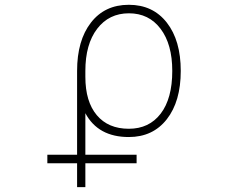

<svg xmlns="http://www.w3.org/2000/svg" viewBox="-20 -555 1040 794"><path d="M333 -237.3Q333 -134.8 380.4 -78.6Q427.7 -22.5 512.7 -22.5Q596.7 -22.5 644.5 -85Q692.4 -147.5 692.4 -261.7Q692.4 -372.1 644 -436Q595.7 -500 513.2 -500Q430.7 -500 381.8 -436Q333 -372.1 333 -261.7ZM175.8 120.1V85H298.8V-261.7Q298.8 -387.7 356 -461.4Q413.1 -535.2 512.7 -535.2Q612.3 -535.2 669.9 -461.4Q727.5 -387.7 727.5 -261.7Q727.5 -135.7 669.9 -62Q612.3 11.7 512.7 11.7Q385.7 11.7 333 -86.9V85H544.9V120.1H333V218.8H298.8V120.1Z"/></svg>

Font: GenEi Gothic M ExtraLight
Style: Regular
Weight: 200
Designer: o_tamon (Modified); [Source Han Sans]
Ryoko NISHIZUKA  (kana & ideographs); Paul D. Hunt (Latin, Greek & Cyrillic); Wenl
Version: Version 1.1a;Original Version 1.004